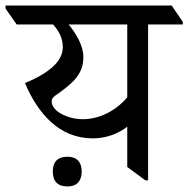

<svg xmlns="http://www.w3.org/2000/svg" viewBox="-60 -643 678 691"><path d="M274 -145C320 -145 365 -161 398 -187V-42L463 6H473V-555H598V-564L558 -623H-40V-612L0 -555H131C149 -535 166 -509 166 -473C166 -421 114 -379 30 -344C76 -235 153 -145 274 -145ZM156 -236C136 -248 126 -264 126 -278C126 -286 129 -292 139 -299C205 -345 240 -377 240 -438C240 -479 214 -522 187 -555H398V-293C358 -245 299 -214 238 -214C204 -214 176 -224 156 -236ZM183 28C216 28 234 9 234 -26C234 -60 216 -79 183 -79C148 -79 130 -61 130 -26C130 10 148 28 183 28Z"/></svg>

Font: Noto Serif Devanagari
Style: Regular
Weight: 400
Designer: Universal Thirst, Indian Type Foundry and the Monotype Design Team
Foundry: Monotype Imaging Inc.
Version: Version 2.004